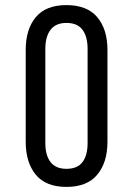

<svg xmlns="http://www.w3.org/2000/svg" viewBox="-20 -727 516 754"><path d="M81 -531Q81 -612 120.5 -659.5Q160 -707 241 -707Q322 -707 362 -659.5Q402 -612 402 -531V-170Q402 -89 362 -41Q322 7 241 7Q160 7 120.5 -41Q81 -89 81 -170ZM158 -165Q158 -117 178.5 -90.5Q199 -64 241 -64Q284 -64 304 -90.5Q324 -117 324 -165V-535Q324 -583 304 -610Q284 -637 241 -637Q199 -637 178.5 -610Q158 -583 158 -535Z"/></svg>

Font: Bebas Neue Regular
Style: Regular
Weight: 400
Designer: Ryoichi Tsunekawa & LGV (GE)
Foundry: Free Software Foundation, Inc.
Version: Version 1.003 August 13, 2016